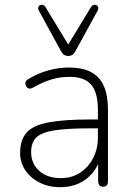

<svg xmlns="http://www.w3.org/2000/svg" viewBox="-20 -774 554 802"><path d="M231 8Q184 8 146 -11Q108 -30 86 -62.5Q64 -95 64 -135Q64 -189 90.5 -219.5Q117 -250 181.5 -262.5Q246 -275 359 -275H400V-238H361Q262 -238 207.5 -229.5Q153 -221 131.5 -199.5Q110 -178 110 -139Q110 -91 143.5 -60.5Q177 -30 234 -30Q280 -30 314.5 -52.5Q349 -75 369 -113.5Q389 -152 389 -201V-315Q389 -387 361 -420Q333 -453 271 -453Q231 -453 194.5 -442Q158 -431 118 -408Q109 -403 102.5 -404Q96 -405 92 -409.5Q88 -414 86.5 -420.5Q85 -427 87.5 -433Q90 -439 97 -443Q138 -468 182 -480Q226 -492 269 -492Q324 -492 360 -473Q396 -454 413.5 -415Q431 -376 431 -315V-16Q431 -6 426 0Q421 6 411 6Q401 6 395.5 0Q390 -6 390 -16V-121H401Q391 -81 367 -52Q343 -23 308.5 -7.5Q274 8 231 8ZM265 -540Q256 -540 248.5 -544.5Q241 -549 235 -560L142 -730Q138 -738 140 -744Q142 -750 147.5 -752.5Q153 -755 159 -753.5Q165 -752 169 -746L265 -588L361 -746Q365 -752 371 -753.5Q377 -755 382.5 -752.5Q388 -750 390 -744Q392 -738 388 -730L295 -560Q289 -549 281.5 -544.5Q274 -540 265 -540Z"/></svg>

Font: Nunito ExtraLight ExtraLight
Style: Regular
Weight: 250
Version: Version 3.602